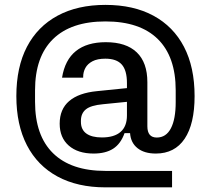

<svg xmlns="http://www.w3.org/2000/svg" viewBox="-20 -705 882 801"><path d="M419.8 76.6Q303.6 76.6 220.1 31.5Q136.6 -13.6 92.4 -98.8Q48.2 -184 48.2 -304Q48.2 -425 92.4 -509.7Q136.6 -594.4 220.1 -639.5Q303.6 -684.6 419.8 -684.6Q537 -684.6 620.2 -639.5Q703.4 -594.4 747.6 -509.7Q791.8 -425 791.8 -304Q791.8 -187.8 750.3 -126.1Q708.8 -64.4 630 -64.4Q582 -64.4 553.7 -86.9Q525.4 -109.4 522.6 -149.6H499.6Q483.6 -104.8 452 -84.6Q420.4 -64.4 370.4 -64.4Q305 -64.4 267 -97.5Q229 -130.6 229 -189Q229 -249.6 268.7 -283.5Q308.4 -317.4 385 -324.8L509.6 -337.4V-280.2L409.6 -270.2Q359 -265.6 338.3 -248.8Q317.6 -232 317.6 -201.2V-196.4Q317.6 -164.4 340.1 -148Q362.6 -131.6 405.2 -131.6Q456.4 -131.6 483 -154.7Q509.6 -177.8 509.6 -223.4V-291.6V-303V-358.6Q509.6 -411.6 487.9 -435.9Q466.2 -460.2 419.4 -460.2Q386.2 -460.2 365.8 -449.4Q345.4 -438.6 336.2 -421.6Q327 -404.6 327 -384.8V-381H238.8Q250.8 -455.4 296.9 -492.2Q343 -529 421.4 -529Q506.2 -529 550.5 -486.6Q594.8 -444.2 594.8 -362.2V-178.2Q594.8 -131.2 634 -131.2Q672.8 -131.2 692.9 -169.6Q713 -208 713 -279V-328.4Q713 -468.6 638.3 -542.1Q563.6 -615.6 419.8 -615.6Q276.6 -615.6 201.4 -542.1Q126.2 -468.6 126.2 -328.4V-280.2Q126.2 -139.4 201.4 -65.7Q276.6 8 419.8 8H697.8V76.6Z"/></svg>

Font: Mozilla Headline ExtraLight
Style: Regular
Weight: 200
Designer: Studio DRAMA
Foundry: Studio DRAMA
Version: Version 1.000